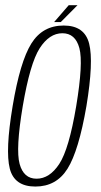

<svg xmlns="http://www.w3.org/2000/svg" viewBox="-20 -698 380 722"><path d="M113 3.5Q192 3.5 234 -63.8Q276 -131 305 -299Q332.5 -466 315.2 -534Q298 -602 219.5 -602Q140 -602 97.8 -534.2Q55.5 -466.5 27.5 -299Q-0.5 -131.5 16.8 -64Q34 3.5 113 3.5ZM117.5 -26Q69 -26 53.8 -81.5Q38.5 -137 65.5 -298.5Q93 -460 129.2 -516.5Q165.5 -573 214.5 -573Q263.5 -573 278.5 -517Q293.5 -461 266.5 -298.5Q239.5 -137.5 203 -81.8Q166.5 -26 117.5 -26ZM183.5 -615H208.5L271.5 -678.5H238.5Z"/></svg>

Font: Anybody Condensed ExtraLight
Style: Italic
Weight: 250
Width: 3
Italic angle: -10°
Version: Version 1.113;gftools[0.9.25]